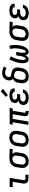

<svg xmlns="http://www.w3.org/2000/svg" viewBox="2284 -3108 833 5440"><g transform="rotate(-90 2700.0 -388.5)"><path d="M357 0Q335 0 314 -3.5Q293 -7 275.5 -16.5Q258 -26 244.5 -42Q231 -58 225 -77.5Q219 -97 219 -118.5Q219 -140 222 -162L269 -446H122V-530H380L317 -148Q315 -136 315 -124.5Q315 -113 320 -103.5Q325 -94 335.5 -89Q346 -84 357 -84H469V0Z M853 8Q822 8 792 2Q762 -4 737 -19Q712 -34 694.5 -57.5Q677 -81 668.5 -109.5Q660 -138 660.5 -169Q661 -200 666 -231L684 -341Q688 -368 697.5 -394Q707 -420 723.5 -443Q740 -466 762.5 -484.5Q785 -503 810.5 -514.5Q836 -526 863 -532Q890 -538 917 -538Q921 -538 925 -538Q929 -538 933 -538L1207 -530L1193 -446L1059 -450Q1074 -437 1084.5 -420Q1095 -403 1100.5 -383Q1106 -363 1105.5 -341.5Q1105 -320 1101 -299L1083 -189Q1079 -162 1070 -136Q1061 -110 1045 -86Q1029 -62 1007 -43Q985 -24 959.5 -12.5Q934 -1 906.5 3.5Q879 8 853 8ZM854 -76Q871 -76 887.5 -79.5Q904 -83 919 -91Q934 -99 946.5 -112Q959 -125 967.5 -139.5Q976 -154 981 -170Q986 -186 989 -203L1007 -313Q1010 -329 1010.5 -345.5Q1011 -362 1009 -377Q1007 -392 1000.5 -406.5Q994 -421 983.5 -431.5Q973 -442 958 -447.5Q943 -453 927 -454H919Q917 -454 915 -454Q913 -454 911 -454Q895 -454 878.5 -449.5Q862 -445 847.5 -437Q833 -429 820.5 -416.5Q808 -404 799.5 -389.5Q791 -375 786 -359Q781 -343 778 -327L760 -217Q757 -200 756.5 -182.5Q756 -165 759.5 -149Q763 -133 771 -118.5Q779 -104 791.5 -94Q804 -84 820.5 -80Q837 -76 854 -76Z M1454 8Q1423 8 1393 2Q1363 -4 1337.5 -19Q1312 -34 1294.5 -57.5Q1277 -81 1268.5 -109.5Q1260 -138 1260.5 -169Q1261 -200 1266 -231L1284 -341Q1288 -368 1297.5 -395Q1307 -422 1324 -445.5Q1341 -469 1364 -488Q1387 -507 1413.5 -518Q1440 -529 1467 -535Q1494 -541 1522 -541Q1553 -541 1582.5 -533.5Q1612 -526 1637 -511Q1662 -496 1680 -472.5Q1698 -449 1706.5 -420.5Q1715 -392 1715 -361Q1715 -330 1709 -299L1691 -189Q1687 -162 1677.5 -135.5Q1668 -109 1651.5 -85Q1635 -61 1612 -42.5Q1589 -24 1562.5 -12.5Q1536 -1 1508.5 3.5Q1481 8 1454 8ZM1455 -76Q1472 -76 1489 -79Q1506 -82 1522 -90Q1538 -98 1551 -110.5Q1564 -123 1573.5 -138Q1583 -153 1588.5 -169.5Q1594 -186 1597 -203L1615 -313Q1618 -330 1618.5 -347.5Q1619 -365 1615.5 -381.5Q1612 -398 1604 -412.5Q1596 -427 1582.5 -436.5Q1569 -446 1552 -450Q1535 -454 1518 -454Q1501 -454 1484.5 -450.5Q1468 -447 1452 -439Q1436 -431 1423 -418.5Q1410 -406 1401 -391Q1392 -376 1386.5 -360Q1381 -344 1378 -327L1360 -217Q1357 -200 1356.5 -182.5Q1356 -165 1359.5 -149Q1363 -133 1371 -118.5Q1379 -104 1392 -94Q1405 -84 1421.5 -80Q1438 -76 1455 -76Q1455 -76 1455 -76Q1455 -76 1455 -76Z M2245 8Q2228 8 2211 5.5Q2194 3 2179 -4Q2164 -11 2152 -22.5Q2140 -34 2134 -49Q2128 -64 2127 -81Q2126 -98 2129 -116L2184 -446H2051L1977 0H1881L1955 -446H1887L1901 -530H2362L2348 -446H2281L2226 -116Q2224 -108 2225.5 -100Q2227 -92 2231.5 -86.5Q2236 -81 2243.5 -78.5Q2251 -76 2259 -76H2277V8Z M2653 8Q2626 8 2598.5 5Q2571 2 2546.5 -7Q2522 -16 2501 -31Q2480 -46 2466 -68Q2452 -90 2447.5 -116.5Q2443 -143 2447 -170Q2451 -190 2460 -209.5Q2469 -229 2485.5 -242.5Q2502 -256 2521.5 -265Q2541 -274 2561 -280Q2545 -289 2531.5 -302Q2518 -315 2510.5 -331.5Q2503 -348 2501.5 -368Q2500 -388 2503 -407Q2507 -429 2517.5 -450Q2528 -471 2546 -487Q2564 -503 2585.5 -513Q2607 -523 2629 -528.5Q2651 -534 2673 -536Q2695 -538 2717 -538Q2741 -538 2765 -536Q2789 -534 2811 -527.5Q2833 -521 2853.5 -510.5Q2874 -500 2888.5 -483Q2903 -466 2909.5 -443Q2916 -420 2912 -397Q2912 -395 2911.5 -393Q2911 -391 2910 -388H2815Q2815 -389 2815 -390Q2815 -391 2815 -392Q2817 -403 2813 -413.5Q2809 -424 2801 -431.5Q2793 -439 2783 -443Q2773 -447 2762 -449.5Q2751 -452 2740 -453Q2729 -454 2717 -454Q2705 -454 2693.5 -453Q2682 -452 2670 -450Q2658 -448 2646 -444Q2634 -440 2623.5 -433Q2613 -426 2606 -415Q2599 -404 2597 -392Q2594 -374 2602 -357.5Q2610 -341 2625.5 -332Q2641 -323 2659.5 -320.5Q2678 -318 2696 -318H2759L2745 -234H2682Q2669 -234 2655 -233Q2641 -232 2627 -229Q2613 -226 2599 -221Q2585 -216 2573 -207.5Q2561 -199 2553 -186Q2545 -173 2542 -159Q2540 -146 2543 -132.5Q2546 -119 2554.5 -109Q2563 -99 2574.5 -92.5Q2586 -86 2599 -82.5Q2612 -79 2625.5 -77.5Q2639 -76 2653 -76Q2674 -76 2695 -79Q2716 -82 2736 -91Q2756 -100 2771.5 -116.5Q2787 -133 2792 -154H2887Q2882 -129 2870.5 -105.5Q2859 -82 2841 -62.5Q2823 -43 2800 -29Q2777 -15 2752.5 -6.5Q2728 2 2703 5Q2678 8 2653 8ZM2724 -584 2674 -636 2835 -785 2901 -715Z M3255 8Q3224 8 3193.5 2Q3163 -4 3138 -19Q3113 -34 3095 -57.5Q3077 -81 3068.5 -109Q3060 -137 3060.5 -168.5Q3061 -200 3066 -231L3076 -296Q3080 -318 3088.5 -340Q3097 -362 3112 -381Q3127 -400 3146.5 -414.5Q3166 -429 3188 -439Q3173 -450 3162.5 -465Q3152 -480 3146.5 -498Q3141 -516 3140 -535.5Q3139 -555 3143 -575Q3147 -598 3156 -621Q3165 -644 3179.5 -664.5Q3194 -685 3214 -701Q3234 -717 3256.5 -726.5Q3279 -736 3303 -739.5Q3327 -743 3351 -743Q3401 -743 3447.5 -730Q3494 -717 3536 -694L3489 -621Q3459 -638 3425.5 -648.5Q3392 -659 3356 -659Q3343 -659 3329.5 -657Q3316 -655 3303.5 -650Q3291 -645 3279.5 -637Q3268 -629 3259.5 -618Q3251 -607 3246 -594Q3241 -581 3238 -568Q3236 -551 3240 -533.5Q3244 -516 3257 -505.5Q3270 -495 3287 -491.5Q3304 -488 3321.5 -485Q3339 -482 3355.5 -478.5Q3372 -475 3388.5 -470Q3405 -465 3420.5 -458Q3436 -451 3449 -441Q3462 -431 3473 -418Q3484 -405 3491.5 -390.5Q3499 -376 3503 -359Q3507 -342 3508 -324.5Q3509 -307 3507 -289Q3505 -271 3502 -254L3491 -189Q3487 -162 3477.5 -135.5Q3468 -109 3451.5 -85Q3435 -61 3412 -42.5Q3389 -24 3363 -12.5Q3337 -1 3309.5 3.5Q3282 8 3255 8ZM3255 -76Q3272 -76 3289 -79Q3306 -82 3321.5 -90Q3337 -98 3350.5 -110.5Q3364 -123 3373.5 -138Q3383 -153 3388.5 -169.5Q3394 -186 3397 -203L3408 -267Q3411 -289 3410.5 -310Q3410 -331 3401 -348.5Q3392 -366 3375.5 -377.5Q3359 -389 3339.5 -394Q3320 -399 3299.5 -402.5Q3279 -406 3259 -411Q3240 -402 3224 -388Q3208 -374 3197.5 -356.5Q3187 -339 3180.5 -320Q3174 -301 3171 -282L3160 -217Q3157 -200 3156.5 -182.5Q3156 -165 3159.5 -149Q3163 -133 3171 -118.5Q3179 -104 3192 -94Q3205 -84 3221.5 -80Q3238 -76 3255 -76Z M3739 8Q3718 8 3699.5 0Q3681 -8 3668 -22Q3655 -36 3647.5 -54Q3640 -72 3635.5 -91Q3631 -110 3629.5 -130.5Q3628 -151 3628 -171.5Q3628 -192 3630 -213Q3632 -234 3636 -254Q3642 -291 3652 -328Q3662 -365 3675 -400.5Q3688 -436 3704.5 -470.5Q3721 -505 3739 -538L3823 -497Q3806 -467 3791.5 -436Q3777 -405 3765 -373Q3753 -341 3744.5 -308Q3736 -275 3730 -242Q3728 -230 3726.5 -218.5Q3725 -207 3724 -195.5Q3723 -184 3722.5 -172.5Q3722 -161 3722.5 -149.5Q3723 -138 3724 -126.5Q3725 -115 3728 -104.5Q3731 -94 3737.5 -85Q3744 -76 3756 -76Q3766 -76 3775 -84Q3784 -92 3790 -101.5Q3796 -111 3800.5 -121Q3805 -131 3808.5 -141Q3812 -151 3815.5 -161.5Q3819 -172 3822 -182Q3825 -192 3827 -202.5Q3829 -213 3831.5 -223.5Q3834 -234 3836 -244.5Q3838 -255 3839 -265L3852 -345H3949L3936 -265Q3934 -255 3932.5 -244.5Q3931 -234 3929.5 -223.5Q3928 -213 3927 -202.5Q3926 -192 3925.5 -182Q3925 -172 3925 -161.5Q3925 -151 3925.5 -141Q3926 -131 3927 -121Q3928 -111 3931 -101.5Q3934 -92 3940.5 -84Q3947 -76 3957 -76Q3968 -76 3976.5 -84.5Q3985 -93 3991 -102Q3997 -111 4001.5 -121Q4006 -131 4009.5 -141.5Q4013 -152 4016.5 -162Q4020 -172 4023 -182.5Q4026 -193 4028.5 -203.5Q4031 -214 4033 -224Q4035 -234 4037 -244.5Q4039 -255 4041 -266Q4052 -331 4050 -394Q4048 -457 4033 -519L4126 -538Q4142 -469 4145 -398Q4148 -327 4136 -255Q4131 -227 4124 -199Q4117 -171 4107 -144Q4097 -117 4082.5 -90.5Q4068 -64 4048 -42Q4028 -20 4000.5 -6Q3973 8 3945 8Q3927 8 3910.5 0.5Q3894 -7 3883.5 -20.5Q3873 -34 3867 -51Q3861 -68 3858 -85Q3849 -67 3837 -50.5Q3825 -34 3810 -20Q3795 -6 3776.5 1Q3758 8 3739 8Z M4453 8Q4422 8 4392 2Q4362 -4 4337 -19Q4312 -34 4294.5 -57.5Q4277 -81 4268.5 -109.5Q4260 -138 4260.5 -169Q4261 -200 4266 -231L4284 -341Q4288 -368 4297.5 -394Q4307 -420 4323.5 -443Q4340 -466 4362.5 -484.5Q4385 -503 4410.5 -514.5Q4436 -526 4463 -532Q4490 -538 4517 -538Q4521 -538 4525 -538Q4529 -538 4533 -538L4807 -530L4793 -446L4659 -450Q4674 -437 4684.5 -420Q4695 -403 4700.5 -383Q4706 -363 4705.5 -341.5Q4705 -320 4701 -299L4683 -189Q4679 -162 4670 -136Q4661 -110 4645 -86Q4629 -62 4607 -43Q4585 -24 4559.5 -12.5Q4534 -1 4506.5 3.5Q4479 8 4453 8ZM4454 -76Q4471 -76 4487.5 -79.5Q4504 -83 4519 -91Q4534 -99 4546.5 -112Q4559 -125 4567.5 -139.5Q4576 -154 4581 -170Q4586 -186 4589 -203L4607 -313Q4610 -329 4610.5 -345.5Q4611 -362 4609 -377Q4607 -392 4600.5 -406.5Q4594 -421 4583.5 -431.5Q4573 -442 4558 -447.5Q4543 -453 4527 -454H4519Q4517 -454 4515 -454Q4513 -454 4511 -454Q4495 -454 4478.5 -449.5Q4462 -445 4447.5 -437Q4433 -429 4420.5 -416.5Q4408 -404 4399.5 -389.5Q4391 -375 4386 -359Q4381 -343 4378 -327L4360 -217Q4357 -200 4356.5 -182.5Q4356 -165 4359.5 -149Q4363 -133 4371 -118.5Q4379 -104 4391.5 -94Q4404 -84 4420.5 -80Q4437 -76 4454 -76Z M5053 8Q5026 8 4998.5 5Q4971 2 4946.5 -7Q4922 -16 4901 -31Q4880 -46 4866 -68Q4852 -90 4847.5 -116.5Q4843 -143 4847 -170Q4851 -190 4860 -209.5Q4869 -229 4885.5 -242.5Q4902 -256 4921.5 -265Q4941 -274 4961 -280Q4945 -289 4931.5 -302Q4918 -315 4910.5 -331.5Q4903 -348 4901.5 -368Q4900 -388 4903 -407Q4907 -429 4917.5 -450Q4928 -471 4946 -487Q4964 -503 4985.5 -513Q5007 -523 5029 -528.5Q5051 -534 5073 -536Q5095 -538 5117 -538Q5141 -538 5165 -536Q5189 -534 5211 -527.5Q5233 -521 5253.5 -510.5Q5274 -500 5288.5 -483Q5303 -466 5309.5 -443Q5316 -420 5312 -397Q5312 -395 5311.5 -393Q5311 -391 5310 -388H5215Q5215 -389 5215 -390Q5215 -391 5215 -392Q5217 -403 5213 -413.5Q5209 -424 5201 -431.5Q5193 -439 5183 -443Q5173 -447 5162 -449.5Q5151 -452 5140 -453Q5129 -454 5117 -454Q5105 -454 5093.5 -453Q5082 -452 5070 -450Q5058 -448 5046 -444Q5034 -440 5023.5 -433Q5013 -426 5006 -415Q4999 -404 4997 -392Q4994 -374 5002 -357.5Q5010 -341 5025.5 -332Q5041 -323 5059.5 -320.5Q5078 -318 5096 -318H5159L5145 -234H5082Q5069 -234 5055 -233Q5041 -232 5027 -229Q5013 -226 4999 -221Q4985 -216 4973 -207.5Q4961 -199 4953 -186Q4945 -173 4942 -159Q4940 -146 4943 -132.5Q4946 -119 4954.5 -109Q4963 -99 4974.5 -92.5Q4986 -86 4999 -82.5Q5012 -79 5025.5 -77.5Q5039 -76 5053 -76Q5074 -76 5095 -79Q5116 -82 5136 -91Q5156 -100 5171.5 -116.5Q5187 -133 5192 -154H5287Q5282 -129 5270.5 -105.5Q5259 -82 5241 -62.5Q5223 -43 5200 -29Q5177 -15 5152.5 -6.5Q5128 2 5103 5Q5078 8 5053 8Z"/></g></svg>

Font: Iosevka Curly Slab MdExObl
Style: Regular
Weight: 500
Width: 7
Italic angle: -9°
Monospace: yes
Designer: Belleve Invis
Foundry: Belleve Invis
Version: Version 11.1.0; ttfautohint (v1.8.3)